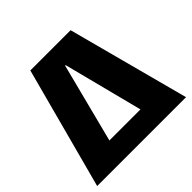

<svg xmlns="http://www.w3.org/2000/svg" viewBox="-174 -871 1042 1042"><g transform="rotate(-45 347.0 -350.0)"><path d="M193 -700H502L688 0H499L349 -585H345L195 0H6ZM194 -128H500V0H194Z"/></g></svg>

Font: Pathway Extreme SemiCondensed ExtraBold
Style: Regular
Weight: 800
Width: 4
Version: Version 1.001;gftools[0.9.26]